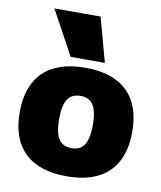

<svg xmlns="http://www.w3.org/2000/svg" viewBox="-88 -860 790 941"><g transform="rotate(10 307.0 -390.0)"><path d="M27 -260Q27 -392 98.5 -461Q170 -530 307 -530Q444 -530 515.5 -461Q587 -392 587 -260Q587 -128 515.5 -59Q444 10 307 10Q170 10 98.5 -59Q27 -128 27 -260ZM307 -130Q351 -130 371 -161.5Q391 -193 391 -260Q391 -327 371 -358.5Q351 -390 307 -390Q263 -390 243 -358.5Q223 -327 223 -260Q223 -193 243 -161.5Q263 -130 307 -130ZM106 -790H336L396 -570H226Z"/></g></svg>

Font: Enso Black
Style: Regular
Weight: 900
Designer: Coji Morishita
Foundry: UNDERFOREST DESIGN
Version: Version 1.000